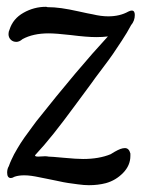

<svg xmlns="http://www.w3.org/2000/svg" viewBox="-20 -526 455 564"><path d="M119 -505Q139 -505 160.5 -502Q182 -499 211 -492.5Q240 -486 252 -484Q277 -478 298 -478Q332 -478 357 -492Q363 -495 367 -495Q376 -495 376 -482Q376 -465 365 -452Q354 -431 337.5 -406Q321 -381 311.5 -367Q302 -353 278.5 -322Q255 -291 249 -282Q234 -262 199.5 -215Q165 -168 137.5 -133.5Q110 -99 83 -70Q82 -66 92 -66Q95 -66 102 -66.5Q109 -67 112 -67Q119 -67 122 -66Q130 -66 167.5 -62.5Q205 -59 224 -59Q271 -59 305 -73Q306 -74 316.5 -80Q327 -86 334 -88.5Q341 -91 347 -91Q359 -91 363 -75Q363 -72 363 -68Q363 -40 341.5 -18Q320 4 291 12Q268 18 241 18Q227 18 209 15.5Q191 13 180 11.5Q169 10 146.5 5Q124 0 117 -1Q111 -2 97 -5Q83 -8 72 -9.5Q61 -11 51 -11Q35 -11 23 -7Q16 -3 12 -3Q1 -3 1 -19Q1 -30 6 -38Q9 -47 13.5 -56.5Q18 -66 21.5 -73Q25 -80 31.5 -90.5Q38 -101 41 -106Q44 -111 52.5 -123Q61 -135 63.5 -138Q66 -141 75.5 -154.5Q85 -168 87 -170Q210 -325 297 -419Q282 -417 263 -417Q235 -417 188 -423Q144 -428 123 -428Q77 -428 46 -411Q37 -403 28 -403Q18 -403 11.5 -409.5Q5 -416 5 -426Q5 -433 8 -439Q18 -471 49 -488.5Q80 -506 115 -506Q117 -506 119 -505Z"/></svg>

Font: EptKazoo
Style: Medium
Weight: 500
Version: Version 001.000